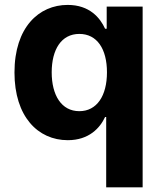

<svg xmlns="http://www.w3.org/2000/svg" viewBox="-20 -573 672 797"><path d="M572.1 204.5V-545.5H422.9V-453.8H416.2C396 -498.2 352.3 -552.6 261 -552.6C141.3 -552.6 40.1 -459.5 40.1 -272C40.1 -89.5 137.1 8.9 261.4 8.9C349.4 8.9 395.2 -41.9 416.2 -87.4H420.8V204.5ZM424 -272.7C424 -175.4 382.1 -111.5 309.3 -111.5C235.1 -111.5 194.6 -177.6 194.6 -272.7C194.6 -367.2 234.4 -432.2 309.3 -432.2C382.8 -432.2 424 -370 424 -272.7Z"/></svg>

Font: Karasuma Gothic
Style: Bold
Weight: 700
Designer: Rasmus Andersson / Ryoko Nishizuka
Foundry: Genbu
Version: Version 1.00